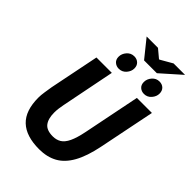

<svg xmlns="http://www.w3.org/2000/svg" viewBox="-280 -1083 1209 1209"><g transform="rotate(45 324.5 -478.5)"><path d="M308 12Q192 12 133.5 -43.5Q75 -99 75 -215Q75 -237 79.5 -266Q84 -295 88 -320L155 -652H292L221 -295Q217 -275 214.5 -256Q212 -237 212 -219Q212 -164 234.5 -135Q257 -106 312 -106Q343 -106 367 -120.5Q391 -135 408.5 -172Q426 -209 439 -274L515 -652H649L573 -276Q552 -172 516.5 -108.5Q481 -45 429.5 -16.5Q378 12 308 12ZM304 -701Q282 -701 266 -715Q250 -729 250 -754Q250 -781 269.5 -803.5Q289 -826 319 -826Q342 -826 357.5 -811.5Q373 -797 373 -772Q373 -746 353.5 -723.5Q334 -701 304 -701ZM529 -701Q506 -701 490.5 -715Q475 -729 475 -754Q475 -781 494.5 -803.5Q514 -826 543 -826Q567 -826 582 -811.5Q597 -797 597 -772Q597 -746 577.5 -723.5Q558 -701 529 -701ZM380 -851 285 -969H386L441 -923H445L525 -969H627L494 -851Z"/></g></svg>

Font: Source Sans 3 ExtraLight
Style: Bold Italic
Weight: 700
Italic angle: -11°
Version: Version 3.052;hotconv 1.1.0;makeotfexe 2.6.0